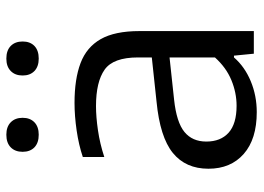

<svg xmlns="http://www.w3.org/2000/svg" viewBox="-130 -670 810 590"><g transform="rotate(-90 275.0 -375.0)"><path d="M225.5 9Q142.5 9 97 -31Q51.5 -71 51.5 -139.5Q51.5 -209.5 100.2 -249Q149 -288.5 258 -299L393.5 -313.5V-356Q393.5 -432 356 -458.5Q318.5 -485 244 -485Q211 -485 169.8 -479Q128.5 -473 87.5 -459.5V-525.5Q124.5 -538 169.2 -544.5Q214 -551 254 -551Q327 -551 376 -532.5Q425 -514 449.8 -470.5Q474.5 -427 474.5 -351.5V0H405L399 -61H393.5Q365 -28 320.5 -9.5Q276 9 225.5 9ZM135 -146Q135 -102 162.2 -77.5Q189.5 -53 245 -53Q285 -53 323.8 -69Q362.5 -85 393.5 -119.5V-259L263.5 -245Q194 -237.5 164.5 -213.2Q135 -189 135 -146ZM390 -661Q365.5 -661 351.8 -674.2Q338 -687.5 338 -710.5Q338 -733.5 351.8 -747Q365.5 -760.5 390 -760.5Q415 -760.5 428.8 -747Q442.5 -733.5 442.5 -710.5Q442.5 -687.5 428.8 -674.2Q415 -661 390 -661ZM156 -661Q131 -661 117.2 -674.2Q103.5 -687.5 103.5 -710.5Q103.5 -733.5 117.2 -747Q131 -760.5 156 -760.5Q180.5 -760.5 194.2 -747Q208 -733.5 208 -710.5Q208 -687.5 194.2 -674.2Q180.5 -661 156 -661Z"/></g></svg>

Font: Encode Sans SemiExpanded SemiExpanded
Style: Regular
Weight: 400
Width: 6
Designer: Multiple Designers
Foundry: Impallari Type
Version: Version 3.000; ttfautohint (v1.8.3) -l 8 -r 50 -G 200 -x 14 